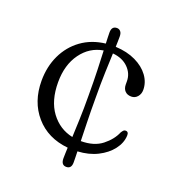

<svg xmlns="http://www.w3.org/2000/svg" viewBox="-116 -632 728 801"><g transform="rotate(20 248.0 -231.5)"><path d="M283.5 -235Q283.5 -174 284.8 -127.5Q286 -81 287 -45.5Q345.5 -45.5 381 -73.5Q416.5 -101.5 431 -136.5Q435.5 -143.5 439 -147Q442.5 -150.5 448 -150.5Q462 -150.5 461 -132.5Q459.5 -100 437 -70.8Q414.5 -41.5 376.2 -22.2Q338 -3 288.5 -0.5Q289 14 289.2 26Q289.5 38 289.5 48.5Q289.5 76.5 266.5 76.5Q243.5 76.5 243.5 46.5Q243.5 36.5 244 24.5Q244.5 12.5 245 -1Q154 -10 100.5 -71.8Q47 -133.5 47 -226.5Q47 -289 71.2 -340.2Q95.5 -391.5 140.2 -424Q185 -456.5 246 -463.5Q245.5 -477.5 245 -489.8Q244.5 -502 244.5 -512.5Q244.5 -540.5 268 -540.5Q277.5 -540.5 284 -533.2Q290.5 -526 290.5 -510.5Q290.5 -500.5 290.2 -489.2Q290 -478 289.5 -465Q341 -462.5 379 -444.2Q417 -426 438 -397.2Q459 -368.5 459 -335Q459 -317 448.2 -304.5Q437.5 -292 421 -292Q403 -292 392.8 -302.8Q382.5 -313.5 382.5 -332.5V-345.5Q382.5 -380 357 -405.5Q331.5 -431 288 -435Q286.5 -399.5 284.8 -350.5Q283 -301.5 283.5 -235ZM114 -244.5Q114 -162.5 151.2 -112.2Q188.5 -62 248 -49.5Q249.5 -84 251.2 -129.8Q253 -175.5 252.5 -235Q252.5 -300.5 250.8 -349Q249 -397.5 247.5 -433.5Q188 -423.5 151 -372.5Q114 -321.5 114 -244.5Z"/></g></svg>

Font: Fraunces 9pt S100 Light
Style: Regular
Weight: 300
Version: Version 1.000; ttfautohint (v1.8.3)